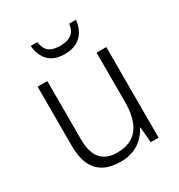

<svg xmlns="http://www.w3.org/2000/svg" viewBox="-174 -847 911 976"><g transform="rotate(-30 281.0 -359.5)"><path d="M479 -532V0H433L425 -91H422Q408 -62 384 -39Q360 -16 327.5 -3Q295 10 252 10Q194 10 154.5 -11.5Q115 -33 95.5 -76Q76 -119 76 -184V-532H133V-189Q133 -113 165 -76Q197 -39 260 -39Q315 -39 350.5 -62Q386 -85 404 -130Q422 -175 422 -242V-532ZM415 -729Q411 -691 394.5 -663.5Q378 -636 349.5 -621Q321 -606 281 -606Q219 -606 186.5 -638.5Q154 -671 149 -729H188Q191 -703 202 -686Q213 -669 233 -661.5Q253 -654 281 -654Q323 -654 347 -672Q371 -690 375 -729Z"/></g></svg>

Font: Noto Sans Display Light
Style: Regular
Weight: 300
Designer: Monotype Design Team
Foundry: Monotype Imaging Inc.
Version: Version 2.003